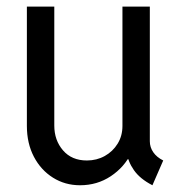

<svg xmlns="http://www.w3.org/2000/svg" viewBox="-20 -547 544 575"><path d="M219.7 7.8Q174.8 7.8 138.7 -14.9Q102.5 -37.6 81.5 -77.6Q60.5 -117.7 60.5 -169.9V-527.3H142.6V-170.9Q142.6 -127 168.7 -96.7Q194.8 -66.4 240.2 -66.4Q269.5 -66.4 293.7 -79.8Q317.9 -93.3 332.3 -116.7Q346.7 -140.1 346.7 -169.9V-527.3H428.7V-124Q428.7 -106 439 -91.1Q449.2 -76.2 468.8 -66.4L436.5 7.8Q399.4 -11.2 381.1 -37.4Q362.8 -63.5 360.4 -89.8L377.9 -70.3H343.8L373 -88.9Q352.5 -46.4 311.8 -19.3Q271 7.8 219.7 7.8Z"/></svg>

Font: Reddit Sans Condensed
Style: Regular
Weight: 400
Designer: Stephen Hutchings
Foundry: Reddit
Version: Version 1.014